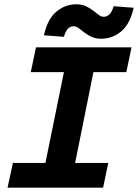

<svg xmlns="http://www.w3.org/2000/svg" viewBox="-20 -872 641 892"><path d="M15 0 40 -115H191L277 -537H123L147 -652H591L567 -537H414L329 -115H483L459 0ZM450 -692Q424 -692 405 -701Q386 -710 372 -721Q358 -732 346 -741Q334 -750 322 -750Q308 -750 296.5 -739.5Q285 -729 277 -701L184 -708Q201 -784 242 -818Q283 -852 335 -852Q361 -852 379.5 -843Q398 -834 412.5 -823Q427 -812 438.5 -803Q450 -794 462 -794Q476 -794 488 -805Q500 -816 508 -843L601 -836Q584 -760 543 -726Q502 -692 450 -692Z"/></svg>

Font: Source Code Pro
Style: Bold Italic
Weight: 700
Italic angle: -11°
Monospace: yes
Designer: Paul D. Hunt, Teo Tuominen
Foundry: Adobe Systems Incorporated
Version: Version 1.050;PS 1.000;hotconv 16.6.51;makeotf.lib2.5.65220